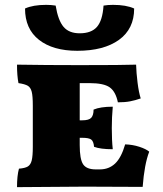

<svg xmlns="http://www.w3.org/2000/svg" viewBox="-20 -768 669 790"><path d="M594 -144Q574 -92 567 1L330 0L50 2Q50 -45 58 -74Q83 -76 94.5 -83Q106 -90 110.5 -108Q115 -126 115 -164V-333Q115 -373 110.5 -390.5Q106 -408 94.5 -415Q83 -422 56 -426Q50 -456 50 -502Q168 -500 307 -500Q487 -500 540 -502Q541 -468 546 -428Q551 -388 559 -363Q536 -355 515 -351Q494 -347 465 -347Q456 -391 431.5 -408.5Q407 -426 348 -426H308V-273H319Q346 -273 355.5 -283.5Q365 -294 365 -317Q393 -329 444 -329Q440 -285 440 -241Q440 -190 444 -154Q393 -154 367 -164Q365 -187 355 -194Q345 -201 319 -201H308V-171Q308 -113 322 -92Q336 -71 374 -71H391Q428 -71 453.5 -95Q479 -119 495 -174Q526 -173 553.5 -164Q581 -155 594 -144ZM83 -733Q116 -748 170 -748Q191 -748 209 -745Q219 -684 241.5 -657.5Q264 -631 308 -631Q356 -631 379 -657.5Q402 -684 406 -745Q424 -748 445 -748Q499 -748 532 -733Q532 -649 469.5 -604Q407 -559 298 -559Q198 -559 140.5 -604Q83 -649 83 -733Z"/></svg>

Font: Vollkorn SC Black
Style: Regular
Weight: 900
Designer: Friedrich Althausen
Foundry: Friedrich Althausen
Version: Version 4.015